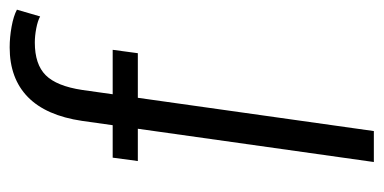

<svg xmlns="http://www.w3.org/2000/svg" viewBox="-218 -575 793 397"><g transform="rotate(-90 178.5 -376.5)"><path d="M127 -603Q138 -678 176.5 -715.5Q215 -753 279 -753Q300 -753 322 -749Q344 -745 357 -738L343 -690Q334 -695 318.5 -698Q303 -701 289 -701Q244 -701 221.5 -678.5Q199 -656 191 -603L106 0H42ZM51 -540H274L267 -488H44Z"/></g></svg>

Font: Pathway Extreme Condensed ExtraLight
Style: Italic
Weight: 250
Width: 3
Italic angle: -8°
Version: Version 1.001;gftools[0.9.26]